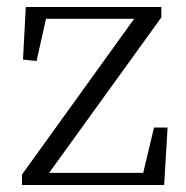

<svg xmlns="http://www.w3.org/2000/svg" viewBox="-20 -531 533 551"><path d="M451 0 461 -165H422L391 -35H121L443 -481V-511H54L46 -360L85 -356L112 -477H365L43 -30V0Z"/></svg>

Font: AllPunType Light
Style: Regular
Weight: 300
Version: 1.0